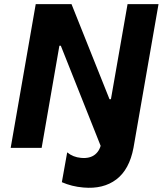

<svg xmlns="http://www.w3.org/2000/svg" viewBox="-20 -720 792 935"><path d="M154 -700H328.2L513.2 -237H520.2L601.2 -700H752L630 0H474L276.2 -497.2H269.2L182.8 0H32ZM386.2 193.2Q357.4 190.8 331.2 184.2Q305 177.6 281.2 167.2L307.2 22Q335.4 45.4 374.4 48.8Q418.2 53 443.7 31.8Q469.2 10.6 474 -29L466.8 -46.2L499.4 -60L630 0Q610 105.6 546.6 153.7Q483.2 201.8 386.2 193.2Z"/></svg>

Font: Fixel Italic Variable 20240409 Display Thin
Style: Italic
Weight: 100
Italic angle: -10°
Designer: AlfaBravo + MacPaw
Foundry: Kyrylo Tkachov, Marchela Mozhyna, Serhii Makarenko, Maria Weinstein, Zakhar Kryvoshyya
Version: Version 1.211;Glyphs 3.2 (3225)